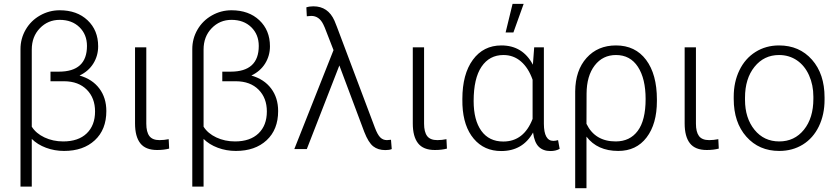

<svg xmlns="http://www.w3.org/2000/svg" viewBox="-20 -774 4346 997"><path d="M290 -720.7Q379.9 -720.7 434.8 -668.7Q489.7 -616.7 489.7 -533.7Q489.7 -484.4 464.6 -444.1Q439.5 -403.8 393.1 -381.8Q459.5 -362.8 495.8 -314.5Q532.2 -266.1 532.2 -197.3Q532.2 -101.1 472.4 -45.7Q412.6 9.8 312.5 9.8Q263.2 9.8 218.8 -6.8Q174.3 -23.4 145 -52.7V194.8H86.4V-519Q86.4 -573.7 113.5 -620.4Q140.6 -667 188 -693.8Q235.4 -720.7 290 -720.7ZM431.6 -535.6Q431.6 -594.7 392.6 -632.8Q353.5 -670.9 290 -670.9Q229 -670.9 187 -627.4Q145 -584 145 -516.6V-116.2Q167 -81.1 211.2 -60.3Q255.4 -39.6 308.1 -39.6Q386.7 -39.6 430.2 -81.3Q473.6 -123 473.6 -195.3Q473.6 -265.1 430.7 -308.3Q387.7 -351.6 313.5 -352.1H242.2V-401.9H285.6Q431.6 -401.9 431.6 -535.6Z M739.7 -528.3V-131.8Q739.7 -88.9 755.6 -67.6Q771.5 -46.4 808.6 -46.4Q831.5 -46.4 856 -51.3L858.4 -2.4Q831.5 4.9 795.9 4.9Q735.8 4.9 708.5 -30Q681.2 -64.9 681.2 -132.8V-528.3Z M1182.1 -720.7Q1272 -720.7 1326.9 -668.7Q1381.8 -616.7 1381.8 -533.7Q1381.8 -484.4 1356.7 -444.1Q1331.5 -403.8 1285.2 -381.8Q1351.6 -362.8 1387.9 -314.5Q1424.3 -266.1 1424.3 -197.3Q1424.3 -101.1 1364.5 -45.7Q1304.7 9.8 1204.6 9.8Q1155.3 9.8 1110.8 -6.8Q1066.4 -23.4 1037.1 -52.7V194.8H978.5V-519Q978.5 -573.7 1005.6 -620.4Q1032.7 -667 1080.1 -693.8Q1127.4 -720.7 1182.1 -720.7ZM1323.7 -535.6Q1323.7 -594.7 1284.7 -632.8Q1245.6 -670.9 1182.1 -670.9Q1121.1 -670.9 1079.1 -627.4Q1037.1 -584 1037.1 -516.6V-116.2Q1059.1 -81.1 1103.3 -60.3Q1147.5 -39.6 1200.2 -39.6Q1278.8 -39.6 1322.3 -81.3Q1365.7 -123 1365.7 -195.3Q1365.7 -265.1 1322.8 -308.3Q1279.8 -351.6 1205.6 -352.1H1134.3V-401.9H1177.7Q1323.7 -401.9 1323.7 -535.6Z M1607.4 -741.2Q1683.6 -741.2 1716.8 -666.5L1729.5 -634.8L1926.8 -110.8Q1940.4 -74.7 1954.6 -60.5Q1968.8 -46.4 1989.3 -46.4L2010.3 -48.3L2014.2 0Q2002.4 5.4 1981 5.4Q1942.9 5.4 1918 -14.2Q1893.1 -33.7 1871.6 -88.9L1742.2 -434.1L1573.2 0H1508.3L1711.9 -513.7L1666.5 -630.4L1659.2 -646.5Q1637.7 -691.4 1596.2 -691.4L1573.2 -689.5L1570.8 -735.8Q1586.9 -741.2 1607.4 -741.2Z M2182.1 -528.3V-131.8Q2182.1 -88.9 2198 -67.6Q2213.9 -46.4 2251 -46.4Q2273.9 -46.4 2298.3 -51.3L2300.8 -2.4Q2273.9 4.9 2238.3 4.9Q2178.2 4.9 2150.9 -30Q2123.5 -64.9 2123.5 -132.8V-528.3Z M2804.2 -528.3V-130.9Q2804.7 -42.5 2853.5 -42.5Q2863.8 -42.5 2877.9 -46.4L2886.2 -1Q2866.2 10.3 2838.4 10.3Q2800.3 10.3 2777.6 -12Q2754.9 -34.2 2748 -85.9Q2694.3 10.3 2582.5 10.3Q2494.1 10.3 2440.2 -53.5Q2386.2 -117.2 2381.3 -229L2380.9 -259.8Q2380.9 -389.2 2435.5 -463.6Q2490.2 -538.1 2583.5 -538.1Q2694.3 -538.1 2747.1 -438L2753.9 -528.3ZM2439.5 -249.5Q2439.5 -149.9 2479.5 -94.5Q2519.5 -39.1 2593.3 -39.1Q2700.2 -39.1 2745.6 -156.7V-359.9Q2724.1 -421.4 2685.3 -454.8Q2646.5 -488.3 2594.2 -488.3Q2521.5 -488.3 2480.5 -427.7Q2439.5 -367.2 2439.5 -249.5ZM2641.6 -753.9H2699.2L2646 -605.5H2605.5Z M3178.7 -538.1Q3278.8 -538.1 3335 -463.1Q3391.1 -388.2 3391.1 -257.3V-249.5Q3391.1 -130.4 3337.6 -60.3Q3284.2 9.8 3190.4 9.8Q3082 9.8 3025.4 -64.5V203.1H2966.8V-299.8Q2967.8 -408.7 3025.9 -473.4Q3084 -538.1 3178.7 -538.1ZM3025.4 -130.9Q3069.8 -39.6 3177.2 -39.6Q3251 -39.6 3291.7 -94.5Q3332.5 -149.4 3332.5 -259.8Q3332.5 -365.7 3292.5 -427Q3252.4 -488.3 3178.7 -488.3Q3109.9 -488.3 3068.1 -434.1Q3026.4 -379.9 3025.9 -287.6Z M3593.8 -528.3V-131.8Q3593.8 -88.9 3609.6 -67.6Q3625.5 -46.4 3662.6 -46.4Q3685.5 -46.4 3710 -51.3L3712.4 -2.4Q3685.5 4.9 3649.9 4.9Q3589.8 4.9 3562.5 -30Q3535.2 -64.9 3535.2 -132.8V-528.3Z M3790 -272Q3790 -348.1 3819.6 -409.2Q3849.1 -470.2 3903.1 -504.2Q3957 -538.1 4025.4 -538.1Q4130.9 -538.1 4196.3 -464.1Q4261.7 -390.1 4261.7 -268.1V-255.9Q4261.7 -179.2 4232.2 -117.9Q4202.6 -56.6 4148.9 -23.4Q4095.2 9.8 4026.4 9.8Q3921.4 9.8 3855.7 -64.2Q3790 -138.2 3790 -260.3ZM3848.6 -255.9Q3848.6 -161.1 3897.7 -100.3Q3946.8 -39.6 4026.4 -39.6Q4105.5 -39.6 4154.5 -100.3Q4203.6 -161.1 4203.6 -260.7V-272Q4203.6 -332.5 4181.2 -382.8Q4158.7 -433.1 4118.2 -460.7Q4077.6 -488.3 4025.4 -488.3Q3947.3 -488.3 3897.9 -427Q3848.6 -365.7 3848.6 -266.6Z"/></svg>

Font: RobotoInd Light
Style: Regular
Weight: 300
Designer: Google
Version: Version 2.001151; 2014